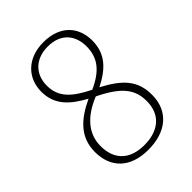

<svg xmlns="http://www.w3.org/2000/svg" viewBox="-213 -825 937 937"><g transform="rotate(-45 255.5 -357.0)"><path d="M251 10C373 10 453 -54 453 -168C453 -267 401 -320 297 -375C382 -418 434 -470 434 -561C434 -655 374 -724 259 -724C148 -724 81 -654 81 -560C81 -468 138 -418 220 -373C122 -327 58 -268 58 -167C58 -61 123 10 251 10ZM264 -391C174 -436 121 -479 121 -562C121 -641 174 -694 259 -694C355 -694 394 -631 394 -561C394 -482 354 -432 264 -391ZM253 -20C151 -20 98 -76 98 -168C98 -250 150 -314 253 -356C376 -296 413 -243 413 -164C413 -69 349 -20 253 -20Z"/></g></svg>

Font: Noto Serif Sinhala SemiCondensed ExtraLight
Style: Regular
Weight: 200
Width: 4
Designer: Jelle Bosma - Monotype Design Team
Foundry: Monotype Imaging Inc.
Version: Version 2.007